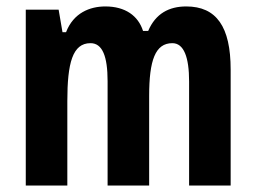

<svg xmlns="http://www.w3.org/2000/svg" viewBox="-20 -576 795 596"><path d="M558 -556C505 -556 463 -534 440 -480H424C409 -527 369 -556 307 -556C259 -556 208 -536 185 -476H174L162 -546H60V0H189V-262C189 -380 205 -442 261 -442C298 -442 314 -401 314 -324V0H443V-278C443 -389 462 -442 515 -442C551 -442 567 -398 567 -323V0H696V-360C696 -493 652 -556 558 -556Z"/></svg>

Font: Noto Sans Malayalam ExtraCondensed
Style: Bold
Weight: 700
Width: 2
Designer: Jelle Bosma - Monotype Design Team
Foundry: Monotype Imaging Inc.
Version: Version 2.104